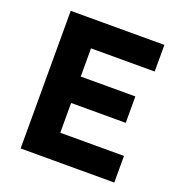

<svg xmlns="http://www.w3.org/2000/svg" viewBox="-127 -806 860 915"><g transform="rotate(20 303.5 -349.0)"><path d="M552 0H77V-698H552V-563H229V-420H506V-286H229V-135H552Z"/></g></svg>

Font: IBM Plex Sans
Style: Regular
Weight: 400
Designer: Mike Abbink, Paul van der Laan, Pieter van Rosmalen
Foundry: Bold Monday
Version: Version 3.201